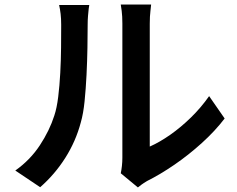

<svg xmlns="http://www.w3.org/2000/svg" viewBox="-20 -781 1040 841"><path d="M509 -22Q512 -36 514 -54Q516 -72 516 -90Q516 -101 516 -134.5Q516 -168 516 -215.5Q516 -263 516 -319Q516 -375 516 -431.5Q516 -488 516 -537.5Q516 -587 516 -624.5Q516 -662 516 -678Q516 -710 513 -733.5Q510 -757 509 -761H642Q642 -757 639 -733.5Q636 -710 636 -677Q636 -661 636 -627Q636 -593 636 -547.5Q636 -502 636 -450.5Q636 -399 636 -349Q636 -299 636 -255.5Q636 -212 636 -181.5Q636 -151 636 -139Q679 -158 725.5 -190.5Q772 -223 816.5 -266.5Q861 -310 896 -360L964 -262Q922 -207 864 -154.5Q806 -102 744 -59.5Q682 -17 624 12Q609 21 599.5 28Q590 35 584 40ZM47 -34Q112 -80 154.5 -144.5Q197 -209 218 -275Q229 -308 235 -357Q241 -406 244 -462Q247 -518 247.5 -573Q248 -628 248 -672Q248 -700 245.5 -720.5Q243 -741 239 -759H371Q370 -756 368.5 -742.5Q367 -729 365.5 -711Q364 -693 364 -674Q364 -630 363 -572Q362 -514 359 -453Q356 -392 350.5 -337.5Q345 -283 334 -245Q312 -162 266 -89.5Q220 -17 156 39Z"/></svg>

Font: Noto Sans SC SemiBold
Style: Regular
Weight: 600
Designer: Ryoko NISHIZUKA 西塚涼子 (kana, bopomofo & ideographs); Paul D. Hunt (Latin, Greek & Cyrillic); Sandoll Communications 산돌커뮤니
Foundry: Adobe
Version: Version 2.004-H2;hotconv 1.0.118;makeotfexe 2.5.65603